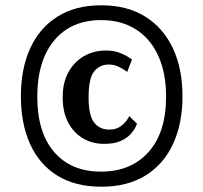

<svg xmlns="http://www.w3.org/2000/svg" viewBox="-20 -687 769 726"><path d="M363 19Q264 19 196 -23.5Q128 -66 93.5 -143Q59 -220 59 -323Q59 -427 94 -504Q129 -581 197 -624Q265 -667 363 -667Q461 -667 529.5 -624Q598 -581 634 -504Q670 -427 670 -323Q670 -220 634.5 -143Q599 -66 530.5 -23.5Q462 19 363 19ZM362 -38Q475 -38 541.5 -112Q608 -186 608 -322Q608 -412 578 -477Q548 -542 493 -576.5Q438 -611 362 -611Q249 -611 185 -534Q121 -457 121 -322Q121 -186 185 -112Q249 -38 362 -38ZM373 -143Q330 -143 294.5 -163.5Q259 -184 238 -223.5Q217 -263 217 -319Q217 -375 239 -414.5Q261 -454 298 -475Q335 -496 380 -496Q410 -496 432 -487.5Q454 -479 466.5 -470.5Q479 -462 479 -462L461 -415Q461 -415 451 -422Q441 -429 425.5 -436Q410 -443 392 -443Q357 -443 336 -417Q315 -391 315 -319Q315 -250 336 -223.5Q357 -197 393 -197Q420 -197 437 -210Q454 -223 461.5 -235.5Q469 -248 469 -248L498 -219Q498 -219 493 -207.5Q488 -196 475 -181Q462 -166 437.5 -154.5Q413 -143 373 -143Z"/></svg>

Font: Arsenal SC
Style: Bold
Weight: 700
Designer: Andrij Shevchenko
Foundry: Stairsfor
Version: Version 2.001; ttfautohint (v1.8.4.7-5d5b)